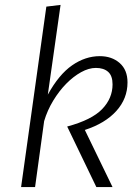

<svg xmlns="http://www.w3.org/2000/svg" viewBox="-20 -763 552 783"><path d="M227 -743 175 -377Q220 -459 274 -496.5Q328 -534 387 -534Q436 -534 468 -506Q500 -478 500 -427Q500 -361 454.5 -310.5Q409 -260 326 -233L439 0H373L254 -247Q354 -274 396.5 -318Q439 -362 439 -419Q439 -454 421 -470Q403 -486 371 -486Q342 -486 310.5 -468.5Q279 -451 250 -421.5Q221 -392 197 -352.5Q173 -313 160 -269L123 0H66L169 -736Z"/></svg>

Font: Glekhifnjqigglhiwekvrgaqftz
Style: Regular
Weight: 300
Italic angle: -8°
Designer: Carrois Corporate & Edenspiekermann
Foundry: Carrois Corporate GbR & Edenspiekermann AG
Version: Version 2.001